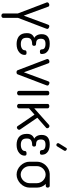

<svg xmlns="http://www.w3.org/2000/svg" viewBox="888 -1658 1000 2817"><g transform="rotate(90 1388.5 -250.0)"><path d="M405 -444Q405 -436 401 -428L243 -14V204Q243 214 233.5 222Q224 230 210 230Q196 230 187 222Q178 214 178 204V-11L19 -428Q17 -430 16 -435Q15 -440 15 -443Q15 -456 28 -464.5Q41 -473 54 -473Q62 -473 68.5 -469.5Q75 -466 78 -458L210 -98L342 -454Q345 -462 349.5 -467.5Q354 -473 365 -473Q376 -473 390.5 -464.5Q405 -456 405 -444Z M753 -139Q769 -139 777.5 -134Q786 -129 786 -110Q786 -65 748 -32Q703 7 627 7Q558 7 514 -26Q467 -64 467 -138V-149Q467 -224 536 -252Q513 -264 499 -289Q482 -320 482 -361Q482 -479 623 -479Q704 -479 743 -439Q763 -419 768 -398Q773 -377 773 -367Q773 -348 766 -341.5Q759 -335 737 -335Q705 -335 705 -363Q705 -372 702 -382Q699 -392 690 -399.5Q681 -407 665.5 -412Q650 -417 625 -417Q585 -417 567 -401Q549 -385 549 -349Q549 -308 570 -292Q589 -278 627 -278Q653 -278 653 -249Q653 -237 647 -230Q640 -221 627 -221Q535 -221 535 -149V-138Q535 -94 558 -75Q581 -55 627 -55Q672 -55 698 -75Q718 -90 718 -114Q718 -139 753 -139Z M850 -430Q848 -432 847 -437Q846 -442 846 -445Q846 -458 859 -466.5Q872 -475 885 -475Q893 -475 899.5 -471.5Q906 -468 909 -460L1041 -100L1173 -456Q1176 -464 1180.5 -469.5Q1185 -475 1196 -475Q1207 -475 1221.5 -466.5Q1236 -458 1236 -446Q1236 -438 1232 -430L1071 -8Q1068 0 1060 4Q1052 8 1041 8Q1030 8 1022 4Q1014 0 1011 -8Z M1346 -473Q1360 -473 1369.5 -466.5Q1379 -460 1379 -449V-26Q1379 -16 1369.5 -8Q1360 0 1346 0Q1332 0 1323 -8Q1314 -16 1314 -26V-449Q1314 -460 1323 -466.5Q1332 -473 1346 -473Z M1708 -297 1881 -44Q1885 -36 1885 -30Q1885 -19 1874 -8Q1863 3 1850 3Q1837 3 1830 -9L1662 -256L1570 -175V-26Q1570 -16 1560.5 -8Q1551 0 1537 0Q1523 0 1514 -8Q1505 -16 1505 -26V-449Q1505 -460 1514 -466.5Q1523 -473 1537 -473Q1551 -473 1560.5 -466.5Q1570 -460 1570 -449V-252L1814 -469Q1818 -471 1821.5 -473Q1825 -475 1829 -475Q1841 -475 1851.5 -466Q1862 -457 1862 -444Q1862 -439 1861 -434.5Q1860 -430 1855 -426Z M2231 -139Q2247 -139 2255.5 -134Q2264 -129 2264 -110Q2264 -65 2226 -32Q2181 7 2105 7Q2036 7 1992 -26Q1945 -64 1945 -138V-149Q1945 -224 2014 -252Q1991 -264 1977 -289Q1960 -320 1960 -361Q1960 -479 2101 -479Q2182 -479 2221 -439Q2241 -419 2246 -398Q2251 -377 2251 -367Q2251 -348 2244 -341.5Q2237 -335 2215 -335Q2183 -335 2183 -363Q2183 -372 2180 -382Q2177 -392 2168 -399.5Q2159 -407 2143.5 -412Q2128 -417 2103 -417Q2063 -417 2045 -401Q2027 -385 2027 -349Q2027 -308 2048 -292Q2067 -278 2105 -278Q2131 -278 2131 -249Q2131 -237 2125 -230Q2118 -221 2105 -221Q2013 -221 2013 -149V-138Q2013 -94 2036 -75Q2059 -55 2105 -55Q2150 -55 2176 -75Q2196 -90 2196 -114Q2196 -139 2231 -139ZM2127 -587Q2125 -585 2123 -582.5Q2121 -580 2119 -580Q2111 -574 2099.5 -577.5Q2088 -581 2083 -591Q2078 -601 2083 -612L2150 -720Q2152 -724 2155 -727Q2165 -733 2175 -728Q2185 -723 2190 -715Q2199 -704 2190 -690Z M2679 -421Q2705 -396 2719 -363Q2733 -330 2733 -292V-183Q2733 -146 2717.5 -111.5Q2702 -77 2675.5 -51Q2649 -25 2614.5 -9Q2580 7 2542 7Q2504 7 2470 -8.5Q2436 -24 2410 -50.5Q2384 -77 2368.5 -111Q2353 -145 2353 -183V-292Q2353 -328 2367 -361Q2381 -394 2405 -419.5Q2429 -445 2461.5 -461Q2494 -477 2531 -479H2535H2708Q2718 -479 2725.5 -470.5Q2733 -462 2733 -449Q2733 -436 2725.5 -428.5Q2718 -421 2708 -421ZM2668 -292Q2668 -316 2658 -339Q2648 -362 2631 -379.5Q2614 -397 2591 -408Q2568 -419 2542 -419Q2516 -419 2493 -408Q2470 -397 2453.5 -379.5Q2437 -362 2427.5 -339Q2418 -316 2418 -292V-183Q2418 -158 2427.5 -134.5Q2437 -111 2454 -93Q2471 -75 2493.5 -64Q2516 -53 2542 -53Q2568 -53 2591 -64Q2614 -75 2631 -93Q2648 -111 2658 -134.5Q2668 -158 2668 -183Z"/></g></svg>

Font: AkaAcidDosis
Style: Regular
Weight: 400
Designer: Edgar Tolentino, Pablo Impallari, Igino Marini, Aka-Acid
Foundry: Edgar Tolentino, Pablo Impallari, Igino Marini, Cyberella
Version: Version 1.007